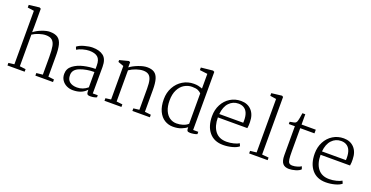

<svg xmlns="http://www.w3.org/2000/svg" viewBox="-30 -1550 4486 2321"><g transform="rotate(20 2213.5 -390.0)"><path d="M138 -42V-730L55 -742V-776L189 -792L208 -782V-552L207 -480Q249 -513 308 -535.5Q367 -558 408 -558Q475 -558 511 -532.5Q547 -507 561.5 -451Q576 -395 575 -296V-42L650 -33V0H423V-33L504 -42V-268Q504 -358 494.5 -407Q485 -456 457.5 -479.5Q430 -503 377 -503Q339 -503 290.5 -487.5Q242 -472 208 -449V-42L285 -33V0H64V-33Z M1150 -377 1149 -35H1213V-8Q1179 8 1129 8Q1099 8 1091 -5Q1083 -18 1083 -59Q1022 11 907 11Q864 11 826.5 -7Q789 -25 766 -59Q743 -93 743 -140Q743 -208 797.5 -249Q852 -290 928.5 -307.5Q1005 -325 1079 -325V-368Q1079 -445 1043 -475.5Q1007 -506 935 -506Q899 -506 852 -493Q805 -480 778 -462L764 -497Q797 -524 857 -540Q917 -556 959 -556Q1047 -556 1098.5 -516.5Q1150 -477 1150 -377ZM814 -151Q813 -93 848 -65Q883 -37 943 -37Q1018 -37 1079 -88V-285Q979 -285 896.5 -253.5Q814 -222 814 -151Z M1382 -42V-473L1310 -499V-523L1426 -553L1444 -544V-477Q1482 -507 1547 -532.5Q1612 -558 1661 -558Q1719 -558 1753 -535Q1787 -512 1802 -461Q1817 -410 1817 -324V-42L1896 -33V0H1671V-33L1746 -42V-315Q1746 -384 1735.5 -424.5Q1725 -465 1699.5 -484Q1674 -503 1629 -503Q1590 -503 1541 -486.5Q1492 -470 1453 -443V-42L1530 -33V0H1312V-33Z M2440 -782V-35H2506V-5Q2491 2 2464.5 6.5Q2438 11 2417 11Q2388 11 2380 -0.5Q2372 -12 2372 -46Q2347 -24 2301.5 -6Q2256 12 2195 12Q2136 12 2087 -18Q2038 -48 2008.5 -110Q1979 -172 1979 -264Q1979 -349 2016.5 -417.5Q2054 -486 2118 -524.5Q2182 -563 2259 -563Q2293 -563 2315 -558Q2337 -553 2351 -548Q2365 -543 2369 -542V-731L2269 -743V-776L2421 -792ZM2050 -272Q2050 -197 2073 -144.5Q2096 -92 2135 -66Q2174 -40 2222 -40Q2264 -40 2303 -52Q2342 -64 2369 -89V-480Q2353 -497 2327.5 -509Q2302 -521 2251 -521Q2199 -521 2153 -494Q2107 -467 2078.5 -411Q2050 -355 2050 -272Z M3053 -359Q3055 -319 3048 -280H2669Q2669 -168 2719 -103.5Q2769 -39 2866 -39Q2911 -39 2957 -50.5Q3003 -62 3025 -77L3040 -43Q3012 -18 2955 -3Q2898 12 2840 12Q2724 12 2660.5 -64.5Q2597 -141 2597 -271Q2597 -354 2632 -420.5Q2667 -487 2728.5 -525Q2790 -563 2867 -563Q2951 -563 3001.5 -509Q3052 -455 3053 -359ZM2671 -324H2979Q2980 -334 2980 -352Q2980 -471 2913 -507Q2886 -522 2847 -522Q2777 -522 2728.5 -471Q2680 -420 2671 -324Z M3254 -42V-730L3175 -742V-776L3308 -792L3325 -782V-41L3411 -33V0H3173V-33Z M3649 -545H3832V-498H3649V-204Q3649 -134 3653.5 -100.5Q3658 -67 3671.5 -53.5Q3685 -40 3714 -40Q3745 -40 3777.5 -50.5Q3810 -61 3825 -72L3837 -37Q3817 -15 3771.5 -1.5Q3726 12 3688 12Q3633 12 3606.5 -20Q3580 -52 3580 -125V-498H3502V-527L3528 -532Q3558 -537 3569 -541.5Q3580 -546 3588 -561Q3594 -573 3602 -614.5Q3610 -656 3612 -677H3649Z M4374 -359Q4376 -319 4369 -280H3990Q3990 -168 4040 -103.5Q4090 -39 4187 -39Q4232 -39 4278 -50.5Q4324 -62 4346 -77L4361 -43Q4333 -18 4276 -3Q4219 12 4161 12Q4045 12 3981.5 -64.5Q3918 -141 3918 -271Q3918 -354 3953 -420.5Q3988 -487 4049.5 -525Q4111 -563 4188 -563Q4272 -563 4322.5 -509Q4373 -455 4374 -359ZM3992 -324H4300Q4301 -334 4301 -352Q4301 -471 4234 -507Q4207 -522 4168 -522Q4098 -522 4049.5 -471Q4001 -420 3992 -324Z"/></g></svg>

Font: Martel UltraLight
Style: Regular
Weight: 250
Designer: Dan Reynolds
Foundry: Dan Reynolds
Version: Version 1.001; ttfautohint (v1.1) -l 5 -r 5 -G 72 -x 0 -D la